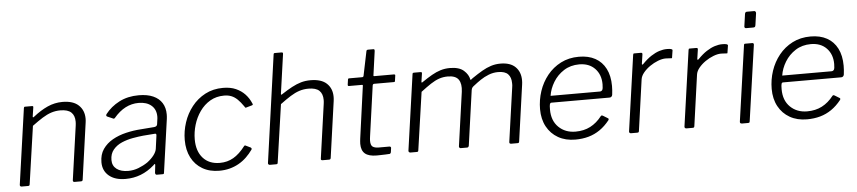

<svg xmlns="http://www.w3.org/2000/svg" viewBox="-44 -1008 5732 1284"><g transform="rotate(-5 2822.5 -366.0)"><path d="M58 0Q52 0 49 -4Q46 -8 47 -13L119 -521Q120 -527 121.5 -528.5Q123 -530 128 -530H174Q179 -530 181 -528Q183 -526 182 -520L173 -461Q172 -450 181 -457Q231 -497 279 -518.5Q327 -540 379 -540Q451 -540 487.5 -505.5Q524 -471 524 -415Q524 -409 523.5 -402.5Q523 -396 522 -389L469 -11Q468 -5 465.5 -2.5Q463 0 456 0H413Q407 0 404.5 -4Q402 -8 403 -13L454 -374Q455 -381 455.5 -388Q456 -395 456 -401Q456 -442 433 -463.5Q410 -485 360 -485Q328 -485 299 -475.5Q270 -466 239 -446.5Q208 -427 169 -398L113 -10Q112 -4 109.5 -2Q107 0 100 0H58Z M949 -65Q906 -27 858 -8.5Q810 10 756 10Q685 10 644.5 -24Q604 -58 604 -115Q604 -167 629 -203Q654 -239 694.5 -262Q735 -285 785.5 -297Q836 -309 886 -312L976 -319Q995 -321 997 -336L1001 -365Q1002 -370 1002.5 -376Q1003 -382 1003 -387Q1003 -435 971.5 -462Q940 -489 886 -489Q839 -489 797.5 -467.5Q756 -446 719 -402Q716 -399 713.5 -398.5Q711 -398 707 -400L668 -417Q665 -419 663.5 -422.5Q662 -426 666 -433Q703 -481 760 -510.5Q817 -540 891 -540Q949 -540 988 -522.5Q1027 -505 1047 -473Q1067 -441 1067 -396Q1067 -389 1066.5 -381.5Q1066 -374 1065 -366L1015 -11Q1014 -3 1012 -1.5Q1010 0 1003 0H966Q961 0 958 -3.5Q955 -7 955 -14L961 -67Q960 -79 949 -65ZM986 -261Q987 -269 984.5 -272Q982 -275 975 -274L897 -268Q866 -265 827 -258Q788 -251 753 -236Q718 -221 695 -193.5Q672 -166 672 -124Q672 -85 700.5 -63.5Q729 -42 778 -42Q814 -42 847.5 -55Q881 -68 909 -87Q937 -108 954 -130.5Q971 -153 974 -173Z M1457 -540Q1507 -540 1543 -524Q1579 -508 1604 -481.5Q1629 -455 1644 -419Q1647 -414 1646 -411.5Q1645 -409 1641 -407L1599 -395Q1596 -394 1593.5 -396.5Q1591 -399 1588 -405Q1568 -434 1549 -452.5Q1530 -471 1508.5 -479.5Q1487 -488 1460 -488Q1407 -488 1366 -464Q1325 -440 1296.5 -399.5Q1268 -359 1253.5 -310.5Q1239 -262 1239 -213Q1239 -134 1280 -88Q1321 -42 1393 -42Q1444 -42 1485 -66Q1526 -90 1564 -140Q1569 -146 1575 -142L1608 -126Q1610 -125 1612 -121Q1614 -117 1611 -112Q1592 -85 1568 -62Q1544 -39 1515.5 -23Q1487 -7 1454.5 1.5Q1422 10 1385 10Q1320 10 1272 -18Q1224 -46 1198 -96.5Q1172 -147 1172 -215Q1172 -274 1191 -332Q1210 -390 1247 -437Q1284 -484 1337 -512Q1390 -540 1457 -540Z M1724 0Q1719 0 1715.5 -4Q1712 -8 1713 -13L1814 -733Q1815 -739 1817 -740.5Q1819 -742 1824 -742H1868Q1879 -742 1877 -731L1840 -469Q1838 -457 1846 -462Q1887 -489 1919 -506Q1951 -523 1980.5 -531.5Q2010 -540 2044 -540Q2117 -540 2153 -506Q2189 -472 2189 -416Q2189 -409 2188.5 -402.5Q2188 -396 2187 -388L2134 -11Q2133 -5 2130.5 -2.5Q2128 0 2121 0H2079Q2065 0 2068 -13L2119 -375Q2120 -382 2120.5 -388.5Q2121 -395 2121 -401Q2121 -442 2098.5 -463.5Q2076 -485 2026 -485Q1993 -485 1964 -475.5Q1935 -466 1904 -446.5Q1873 -427 1834 -398L1778 -10Q1777 -4 1775 -2Q1773 0 1766 0Z M2442 0Q2389 0 2364 -21Q2339 -42 2339 -87Q2339 -96 2340 -105Q2341 -114 2342 -123L2390 -471Q2391 -476 2389.5 -477.5Q2388 -479 2383 -479H2297Q2289 -479 2290 -489L2295 -524Q2296 -528 2297.5 -529Q2299 -530 2303 -530H2391Q2395 -530 2398 -533Q2401 -536 2401 -540L2434 -700Q2435 -710 2446 -710H2481Q2487 -710 2488.5 -706.5Q2490 -703 2489 -695L2467 -537Q2466 -533 2467.5 -531.5Q2469 -530 2473 -530H2603Q2608 -530 2610.5 -528Q2613 -526 2612 -522L2607 -486Q2606 -481 2605 -480Q2604 -479 2598 -479H2467Q2458 -479 2456 -469L2409 -133Q2408 -124 2407 -117Q2406 -110 2406 -102Q2406 -71 2420 -61.5Q2434 -52 2460 -52H2533Q2537 -52 2540 -48.5Q2543 -45 2542 -41L2538 -13Q2537 -6 2530 -3Q2520 -2 2503 -1.5Q2486 -1 2469 -0.5Q2452 0 2442 0Z M2668 0Q2663 0 2659 -4Q2655 -8 2656 -13L2728 -521Q2729 -527 2731 -528.5Q2733 -530 2737 -530H2782Q2788 -530 2790 -527.5Q2792 -525 2791 -519L2783 -466Q2782 -456 2789 -461Q2827 -487 2857.5 -504.5Q2888 -522 2917.5 -531Q2947 -540 2980 -540Q3042 -540 3073 -512.5Q3104 -485 3110 -451Q3111 -447 3115.5 -450.5Q3120 -454 3126 -459Q3164 -485 3195 -503Q3226 -521 3256 -530.5Q3286 -540 3319 -540Q3386 -540 3420 -506Q3454 -472 3454 -416Q3454 -409 3453.5 -402Q3453 -395 3452 -388L3399 -11Q3398 -5 3396 -2.5Q3394 0 3387 0H3345Q3331 0 3333 -13L3384 -373Q3386 -381 3386 -389Q3386 -397 3386 -403Q3386 -442 3365.5 -463.5Q3345 -485 3299 -485Q3266 -485 3235.5 -473Q3205 -461 3180 -444Q3155 -427 3135 -411Q3125 -404 3120 -398Q3115 -392 3113 -381L3061 -11Q3059 -5 3056.5 -2.5Q3054 0 3048 0H3006Q3001 0 2997.5 -4Q2994 -8 2995 -13L3046 -375Q3053 -428 3033.5 -456.5Q3014 -485 2961 -485Q2930 -485 2902.5 -475.5Q2875 -466 2845.5 -446.5Q2816 -427 2778 -398L2722 -10Q2721 -4 2719 -2Q2717 0 2709 0H2668Z M3775 10Q3709 10 3660 -18Q3611 -46 3584 -96Q3557 -146 3557 -213Q3557 -275 3576.5 -333.5Q3596 -392 3633.5 -438.5Q3671 -485 3724.5 -512.5Q3778 -540 3846 -540Q3910 -540 3955.5 -515Q4001 -490 4025.5 -442Q4050 -394 4050 -326Q4050 -312 4049 -297.5Q4048 -283 4046 -267Q4045 -260 4040 -255Q4035 -250 4027 -250H3636Q3629 -250 3626 -241.5Q3623 -233 3623 -205Q3623 -130 3667.5 -86.5Q3712 -43 3781 -43Q3837 -43 3880.5 -65.5Q3924 -88 3958 -132Q3962 -136 3965.5 -135.5Q3969 -135 3972 -133L4003 -114Q4012 -110 4006 -100Q3976 -62 3940.5 -37.5Q3905 -13 3864 -1.5Q3823 10 3775 10ZM3966 -296Q3976 -296 3982 -304Q3988 -312 3988 -343Q3988 -408 3949 -448.5Q3910 -489 3844 -489Q3785 -489 3740.5 -460.5Q3696 -432 3669 -387.5Q3642 -343 3635 -296Z M4149 0Q4143 0 4139.5 -4Q4136 -8 4137 -13L4209 -521Q4210 -527 4211.5 -528.5Q4213 -530 4218 -530H4262Q4267 -530 4269.5 -527.5Q4272 -525 4271 -518L4262 -457Q4261 -451 4264 -450.5Q4267 -450 4271 -454Q4302 -486 4330.5 -504.5Q4359 -523 4385.5 -531.5Q4412 -540 4437 -540Q4457 -540 4466 -537Q4475 -534 4474 -528L4467 -483Q4467 -478 4466 -477Q4465 -476 4462 -476Q4454 -476 4444.5 -477Q4435 -478 4423 -478Q4400 -478 4371.5 -467Q4343 -456 4317 -438Q4291 -420 4272.5 -397.5Q4254 -375 4251 -352L4203 -10Q4202 -4 4199.5 -2Q4197 0 4190 0H4149Z M4521 0Q4515 0 4511.5 -4Q4508 -8 4509 -13L4581 -521Q4582 -527 4583.5 -528.5Q4585 -530 4590 -530H4634Q4639 -530 4641.5 -527.5Q4644 -525 4643 -518L4634 -457Q4633 -451 4636 -450.5Q4639 -450 4643 -454Q4674 -486 4702.5 -504.5Q4731 -523 4757.5 -531.5Q4784 -540 4809 -540Q4829 -540 4838 -537Q4847 -534 4846 -528L4839 -483Q4839 -478 4838 -477Q4837 -476 4834 -476Q4826 -476 4816.5 -477Q4807 -478 4795 -478Q4772 -478 4743.5 -467Q4715 -456 4689 -438Q4663 -420 4644.5 -397.5Q4626 -375 4623 -352L4575 -10Q4574 -4 4571.5 -2Q4569 0 4562 0H4521Z M4947 -13Q4946 -4 4943.5 -2Q4941 0 4932 0H4895Q4887 0 4883.5 -3.5Q4880 -7 4881 -14L4953 -520Q4954 -527 4956 -528.5Q4958 -530 4963 -530H5009Q5015 -530 5017.5 -526.5Q5020 -523 5019 -517ZM5041 -649Q5040 -641 5037 -637Q5034 -633 5025 -633H4977Q4970 -633 4967.5 -638Q4965 -643 4967 -650L4978 -728Q4980 -742 4992 -742H5041Q5046 -742 5049.5 -737.5Q5053 -733 5052 -726Z M5330 10Q5264 10 5215 -18Q5166 -46 5139 -96Q5112 -146 5112 -213Q5112 -275 5131.5 -333.5Q5151 -392 5188.5 -438.5Q5226 -485 5279.5 -512.5Q5333 -540 5401 -540Q5465 -540 5510.5 -515Q5556 -490 5580.5 -442Q5605 -394 5605 -326Q5605 -312 5604 -297.5Q5603 -283 5601 -267Q5600 -260 5595 -255Q5590 -250 5582 -250H5191Q5184 -250 5181 -241.5Q5178 -233 5178 -205Q5178 -130 5222.5 -86.5Q5267 -43 5336 -43Q5392 -43 5435.5 -65.5Q5479 -88 5513 -132Q5517 -136 5520.5 -135.5Q5524 -135 5527 -133L5558 -114Q5567 -110 5561 -100Q5531 -62 5495.5 -37.5Q5460 -13 5419 -1.5Q5378 10 5330 10ZM5521 -296Q5531 -296 5537 -304Q5543 -312 5543 -343Q5543 -408 5504 -448.5Q5465 -489 5399 -489Q5340 -489 5295.5 -460.5Q5251 -432 5224 -387.5Q5197 -343 5190 -296Z"/></g></svg>

Font: Libre Franklin Thin Light
Style: Italic
Weight: 300
Italic angle: -8°
Version: Version 3.000